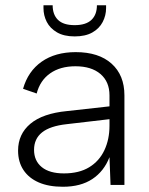

<svg xmlns="http://www.w3.org/2000/svg" viewBox="-20 -706 567 733"><path d="M385 -675Q385 -647 372 -622Q359 -597 332.5 -582Q306 -567 265 -567Q224 -567 197.5 -582.5Q171 -598 158.5 -622.5Q146 -647 146 -675V-686H181Q181 -650 201.5 -630Q222 -610 265 -610Q308 -610 329 -630Q350 -650 350 -686H385ZM402 0 398 -106Q377 -52 332.5 -22.5Q288 7 220 7Q166 7 128 -9.5Q90 -26 69.5 -57Q49 -88 49 -131Q49 -194 96 -233.5Q143 -273 236 -282L398 -300V-342Q398 -394 363.5 -423.5Q329 -453 268 -453Q210 -453 171.5 -426Q133 -399 120 -349L68 -367Q87 -434 139 -470.5Q191 -507 269 -507Q357 -507 406 -463Q455 -419 455 -342V0ZM398 -251 235 -232Q171 -225 140.5 -200.5Q110 -176 110 -134Q110 -92 139.5 -68Q169 -44 224 -44Q282 -44 320.5 -67.5Q359 -91 378.5 -132.5Q398 -174 398 -226Z"/></svg>

Font: Albert Sans Light
Style: Regular
Weight: 300
Designer: Andreas Rasmussen
Foundry: a.Foundry
Version: Version 1.025